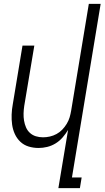

<svg xmlns="http://www.w3.org/2000/svg" viewBox="-20 -755 540 990"><path d="M281 215 331 -85Q319 -65 303 -46.5Q287 -28 266.5 -15.5Q246 -3 223.5 2.5Q201 8 179 8Q152 8 127.5 0.5Q103 -7 85 -24Q67 -41 56.5 -64Q46 -87 42.5 -112.5Q39 -138 40 -164.5Q41 -191 46 -218L96 -520H157L105 -209Q102 -189 101.5 -170Q101 -151 104 -133Q107 -115 114 -98.5Q121 -82 134 -70Q147 -58 164.5 -52.5Q182 -47 202 -47Q219 -47 237 -51Q255 -55 271.5 -64Q288 -73 301 -86.5Q314 -100 324 -116.5Q334 -133 339 -150Q344 -167 347 -185L438 -735H499L351 160H401L392 215Z"/></svg>

Font: Iosevka Light Oblique
Style: Regular
Weight: 300
Italic angle: -9°
Monospace: yes
Designer: Belleve Invis
Foundry: Belleve Invis
Version: Version 32.5.0; ttfautohint (v1.8.4)